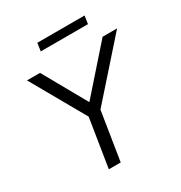

<svg xmlns="http://www.w3.org/2000/svg" viewBox="-199 -1009 1080 1148"><g transform="rotate(-30 341.0 -434.5)"><path d="M218 0 271 -333 60 -705H150L318 -406L582 -705H682L353 -334L300 0ZM218 -814 226 -869H552L544 -814Z"/></g></svg>

Font: Nunito Sans
Style: Italic
Weight: 400
Italic angle: -9°
Designer: Vernon Adams
Foundry: Vernon Adams
Version: Version 3.006; ttfautohint (v1.8.3)